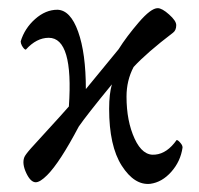

<svg xmlns="http://www.w3.org/2000/svg" viewBox="-20 -447 492 475"><path d="M273.4 -325.2Q293 -356.4 323.2 -391.6Q353.5 -426.8 370.1 -426.8Q380.9 -426.8 398.4 -411.1Q416 -395.5 416 -384.8Q416 -372.1 408.2 -366.2Q342.8 -316.4 310.5 -281.2Q293 -248 293 -208Q293 -147.5 313 -104Q333 -60.5 364.3 -64.5Q393.6 -67.4 417 -100.6Q420.9 -100.6 427.7 -91.8Q431.6 -86.9 431.6 -82Q426.8 -47.9 403.8 -22Q380.9 3.9 351.6 7.8Q312.5 11.7 281.2 -37.1Q250 -85.9 250 -177.7Q250 -214.8 256.8 -238.3Q194.3 -162.1 174.8 -133.8Q127.9 -44.9 96.7 -13.7Q79.1 3.9 68.4 3.9Q55.7 3.9 44.9 -19Q34.2 -42 40 -57.6Q42 -63.5 56.6 -80.1Q71.3 -96.7 100.6 -128.4Q129.9 -160.2 150.4 -183.6Q162.1 -353.5 100.6 -353.5Q70.3 -353.5 43.9 -324.2Q40 -324.2 34.2 -334Q31.2 -339.8 31.2 -344.7Q41 -377 66.9 -399.9Q92.8 -422.9 122.1 -422.9Q154.3 -421.9 173.3 -368.7Q192.4 -315.4 192.4 -226.6Z"/></svg>

Font: Crimson Text
Style: Regular
Weight: 400
Version: Version 0.13